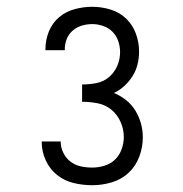

<svg xmlns="http://www.w3.org/2000/svg" viewBox="-20 -863 540 566"><path d="M252 -317Q224 -317 197 -323.5Q170 -330 148.5 -347Q127 -364 115 -390Q103 -416 103 -444V-446H159V-444Q159 -428 167 -412Q175 -396 188.5 -386Q202 -376 218.5 -372.5Q235 -369 252 -369Q270 -369 288 -374.5Q306 -380 319 -392.5Q332 -405 338.5 -423Q345 -441 345 -459Q345 -482 335.5 -503.5Q326 -525 308.5 -539.5Q291 -554 268 -558.5Q245 -563 222 -563V-614Q243 -614 264 -618Q285 -622 301 -635.5Q317 -649 325.5 -668.5Q334 -688 334 -709Q334 -726 328.5 -742Q323 -758 311.5 -769.5Q300 -781 284 -786.5Q268 -792 252 -792Q236 -792 221 -787.5Q206 -783 194 -772.5Q182 -762 176.5 -747.5Q171 -733 171 -717V-715H114V-719Q114 -745 124 -770Q134 -795 154 -812Q174 -829 200 -836Q226 -843 252 -843Q279 -843 305.5 -835Q332 -827 351.5 -808.5Q371 -790 380.5 -764Q390 -738 390 -711Q390 -692 385.5 -673.5Q381 -655 371 -639Q361 -623 347 -610Q333 -597 316 -589Q335 -581 351.5 -568Q368 -555 379 -537Q390 -519 395.5 -499Q401 -479 401 -458Q401 -429 390.5 -401Q380 -373 359 -353.5Q338 -334 309.5 -325.5Q281 -317 252 -317Z"/></svg>

Font: Iosevka Term Curly Light
Style: Regular
Weight: 300
Designer: Belleve Invis
Foundry: Belleve Invis
Version: Version 32.3.0